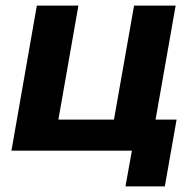

<svg xmlns="http://www.w3.org/2000/svg" viewBox="-20 -540 699 688"><path d="M460.4 -520H609.4L534.6 -95.4H385.6ZM570.6 128H429.6L452.6 0H21L112 -520H261L189.2 -111.4H612.8Z"/></svg>

Font: Fixel Italic Variable Display Thin
Style: Italic
Weight: 100
Italic angle: -10°
Designer: AlfaBravo + MacPaw
Foundry: Kyrylo Tkachov, Marchela Mozhyna, Serhii Makarenko, Maria Weinstein, Zakhar Kryvoshyya
Version: Version 1.210;Glyphs 3.2 (3217)